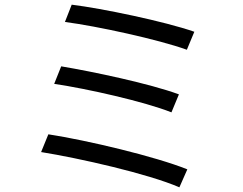

<svg xmlns="http://www.w3.org/2000/svg" viewBox="-20 -777 1040 822"><path d="M287 -757 258 -683C396 -665 658 -608 780 -564L812 -641C686 -685 417 -741 287 -757ZM242 -493 212 -418C354 -397 598 -342 714 -296L746 -373C621 -419 379 -470 242 -493ZM187 -202 156 -126C318 -100 615 -33 748 25L782 -52C645 -107 355 -176 187 -202Z"/></svg>

Font: Noto Sans CJK HK
Style: Regular
Weight: 400
Designer: Ryoko NISHIZUKA 西塚涼子 (kana, bopomofo & ideographs); Paul D. Hunt (Latin, Greek & Cyrillic); Sandoll Communications 산돌커뮤니
Foundry: Adobe
Version: Version 2.004;hotconv 1.0.118;makeotfexe 2.5.65603